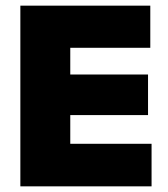

<svg xmlns="http://www.w3.org/2000/svg" viewBox="-20 -659 594 679"><path d="M52 0V-639H228.5V0ZM104.5 0V-150.5H516V0ZM156 -252V-395.5H503.5V-252ZM104.5 -490V-639H511.5V-490Z"/></svg>

Font: Anek Telugu ExtraBold
Style: Regular
Weight: 800
Designer: Omkar Bhoir (Telugu), Yesha Goshar (Latin)
Foundry: Ek Type
Version: Version 1.003